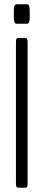

<svg xmlns="http://www.w3.org/2000/svg" viewBox="-20 -880 202 900"><path d="M57.6 -768.6Q44.9 -768.6 44.9 -795.4V-833Q44.9 -859.9 57.6 -859.9H106.4Q119.1 -859.9 119.1 -833V-795.4Q119.1 -768.6 106.4 -768.6ZM65.9 0Q59.6 0 57.1 -4.2Q54.7 -8.3 54.7 -22.9V-679.2Q54.7 -693.8 57.1 -698Q59.6 -702.1 65.9 -702.1H98.1Q104.5 -702.1 106.9 -698Q109.4 -693.8 109.4 -679.2V-22.9Q109.4 -8.3 106.9 -4.2Q104.5 0 98.1 0Z"/></svg>

Font: BenchNine Light
Style: Regular
Weight: 300
Version: Version 1 ; ttfautohint (v0.92.18-e454-dirty) -l 8 -r 50 -G 